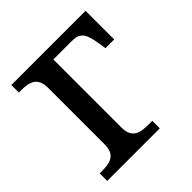

<svg xmlns="http://www.w3.org/2000/svg" viewBox="-151 -648 759 759"><g transform="rotate(-45 229.0 -268.0)"><path d="M23 0H317V-42H294C250 -42 212 -50 212 -109V-490H314C360 -490 374 -472 384 -409L389 -376H438V-536H23V-494H36C80 -494 118 -485 118 -426V-109C118 -50 80 -42 36 -42H23Z"/></g></svg>

Font: Noto Serif Thai
Style: Regular
Weight: 400
Designer: Monotype Design Team
Foundry: Monotype Imaging Inc.
Version: Version 1.901